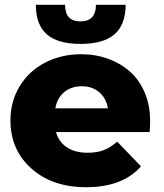

<svg xmlns="http://www.w3.org/2000/svg" viewBox="-20 -779 689 808"><path d="M342.8 8.8Q199.7 8.8 111.8 -70.1Q23.9 -148.9 23.9 -272Q23.9 -352.1 62.7 -416Q101.6 -480 169.7 -515.4Q237.8 -550.8 321.8 -550.8Q382.3 -550.8 434.8 -531.7Q487.3 -512.7 526.9 -477.8Q566.4 -442.9 589.1 -389.2Q611.8 -335.4 611.8 -270Q611.8 -253.4 609.9 -223.1H215.8Q227.1 -181.6 261.7 -158.9Q296.4 -136.2 348.1 -136.2Q388.2 -136.2 416.7 -147.2Q445.3 -158.2 473.1 -183.1L573.2 -79.1Q496.6 8.8 342.8 8.8ZM318.8 -594.2Q223.1 -594.2 177 -634.5Q130.9 -674.8 130.9 -758.8H253.9Q253.9 -689 317.9 -689Q383.8 -689 383.8 -758.8H508.8Q508.3 -674.8 461.7 -634.5Q415 -594.2 318.8 -594.2ZM212.9 -323.2H434.1Q426.8 -366.2 397.2 -391.1Q367.7 -416 324.2 -416Q279.8 -416 250 -391.1Q220.2 -366.2 212.9 -323.2Z"/></svg>

Font: Montserrat ExtraBold
Style: Regular
Weight: 800
Designer: Julieta Ulanovsky
Foundry: Julieta Ulanovsky
Version: Version 9.000